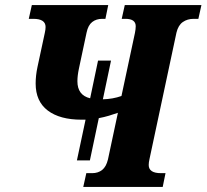

<svg xmlns="http://www.w3.org/2000/svg" viewBox="-20 -734 811 754"><path d="M282 -104 316 -264Q308 -264 300 -264Q215 -264 167.5 -300Q120 -336 120 -406Q120 -437 127 -470L156 -605Q159 -618 159 -628Q159 -660 111 -660H93L105 -714H405L394 -660H381Q358 -660 342 -647.5Q326 -635 320 -606L290 -465Q284 -437 284 -415Q284 -360 334 -348L365 -496H416L384 -344Q423 -345 457 -357L510 -605Q513 -620 513 -631Q513 -660 473 -660H458L470 -714H771L759 -660H740Q716 -660 698 -647.5Q680 -635 673 -606L567 -109Q564 -96 564 -86Q564 -54 612 -54H630L619 0H307L319 -54H342Q365 -54 381 -66.5Q397 -79 404 -108L443 -291Q426 -285 407.5 -279.5Q389 -274 368 -270L333 -104Z"/></svg>

Font: Noto Serif Condensed ExtraBold
Style: Italic
Weight: 800
Width: 3
Italic angle: -12°
Designer: Monotype Design Team
Foundry: Monotype Imaging Inc.
Version: Version 2.014; ttfautohint (v1.8.4.7-5d5b)